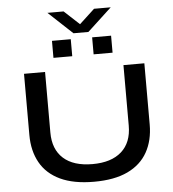

<svg xmlns="http://www.w3.org/2000/svg" viewBox="-66 -1108 1065 1181"><g transform="rotate(-5 466.5 -518.0)"><path d="M467 12Q341 12 258.5 -27Q176 -66 135.5 -138.5Q95 -211 95 -309V-687H225V-313Q225 -209 287.5 -153Q350 -97 467 -97Q583 -97 646 -153Q709 -209 709 -313V-687H838V-309Q838 -211 797.5 -138.5Q757 -66 675 -27Q593 12 467 12ZM284 -769V-874H400V-769ZM532 -769V-874H649V-769ZM271 -1048H371L493 -935H437L559 -1048H662L512 -909H420Z"/></g></svg>

Font: Archivo Expanded Medium
Style: Regular
Weight: 500
Width: 7
Designer: Hector Gatti
Foundry: Omnibus-Type
Version: Version 2.001